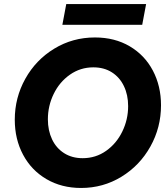

<svg xmlns="http://www.w3.org/2000/svg" viewBox="-20 -911 820 938"><path d="M52.2 -326.2Q52.2 -434.1 103.8 -526.4Q155.3 -618.7 245.1 -673.3Q335 -728 443.8 -728Q540.5 -728 613.8 -684.8Q687 -641.6 726.8 -566.2Q766.6 -490.7 766.6 -396.5Q766.6 -288.1 714.8 -195.3Q663.1 -102.5 573.5 -47.6Q483.9 7.3 376 7.3Q280.8 7.3 207 -35.9Q133.3 -79.1 92.8 -155Q52.2 -231 52.2 -326.2ZM606 -392.6Q606 -447.3 585.4 -490.2Q564.9 -533.2 526.6 -557.6Q488.3 -582 436 -582Q372.6 -582 321.5 -546.1Q270.5 -510.3 242.2 -451.9Q213.9 -393.6 213.9 -328.1Q213.9 -273.4 234.4 -230.2Q254.9 -187 293.5 -162.6Q332 -138.2 383.8 -138.2Q447.8 -138.2 498.5 -174.1Q549.3 -210 577.6 -268.6Q606 -327.1 606 -392.6ZM303.7 -891.1H693.8L674.8 -790H284.7Z"/></svg>

Font: Reddit Sans Fudge ExBold Italic
Style: Regular
Weight: 800
Italic angle: -11.25°
Designer: Stephen Hutchings
Version: Version 1.013